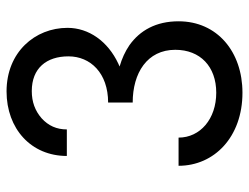

<svg xmlns="http://www.w3.org/2000/svg" viewBox="-107 -643 760 586"><g transform="rotate(-90 273.0 -350.0)"><path d="M283 10C408 10 501 -67 501 -185C501 -254 473 -303 428 -335C409 -348 387 -358 363 -365C366 -366 369 -368 372 -369C440 -401 481 -459 481 -524C481 -623 407 -710 287 -710C173 -710 90 -635 90 -526H171C171 -557 182 -582 205 -603C228 -623 255 -633 288 -633C358 -633 394 -588 394 -521C394 -454 343 -400 253 -400V-325C343 -325 414 -281 414 -195C414 -119 363 -70 283 -70C203 -70 146 -119 146 -185H60C60 -76 148 10 283 10Z"/></g></svg>

Font: Jost
Style: Regular
Weight: 400
Version: Version 3.710